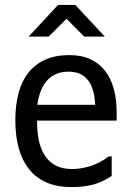

<svg xmlns="http://www.w3.org/2000/svg" viewBox="-20 -760 540 777"><path d="M131 -336H365V-339Q358 -470 258 -470Q151 -470 131 -337ZM261 -537Q310 -537 346.5 -520Q383 -503 406 -472.5Q429 -442 440.5 -400Q452 -358 452 -309V-272H130V-267Q130 -227 137 -192.5Q144 -158 160.5 -132Q177 -106 204 -91Q231 -76 272 -76Q309 -76 347.5 -88.5Q386 -101 420 -127H432V-48Q398 -25 360.5 -14Q323 -3 269 -3Q209 -3 166 -22.5Q123 -42 95.5 -78Q68 -114 55 -163.5Q42 -213 42 -273Q42 -334 55 -383Q68 -432 95 -466Q122 -500 163 -518.5Q204 -537 261 -537ZM285 -740 404 -612H321L249 -684L177 -612H96L215 -740Z"/></svg>

Font: D2Coding
Style: Regular
Weight: 400
Monospace: yes
Designer: Yong-Rak Park; Jeong-Hwan Yoon; Sang-Min Lee;
Foundry: NHN Corporation
Version: Version 1.3.2; Build 20180524